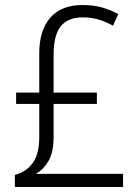

<svg xmlns="http://www.w3.org/2000/svg" viewBox="-20 -743 551 763"><path d="M308 -723Q352 -723 386.5 -713Q421 -703 450 -687L429 -641Q400 -657 371 -665.5Q342 -674 309 -674Q250 -674 221.5 -638.5Q193 -603 193 -526V-375H365V-330H193V-199Q193 -138 173 -103.5Q153 -69 122 -52H469V0H39V-48Q85 -60 110.5 -96Q136 -132 136 -199V-330H44V-375H136V-531Q136 -623 180 -673Q224 -723 308 -723Z"/></svg>

Font: Noto Sans Khmer UI SemiCondensed Light
Style: Regular
Weight: 300
Width: 4
Designer: Danh Hong and the Monotype Design Team
Foundry: Monotype Imaging Inc.
Version: Version 2.002; ttfautohint (v1.8.4.7-5d5b)